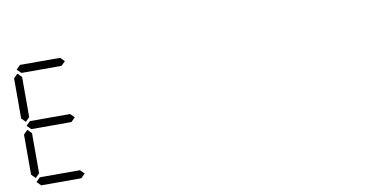

<svg xmlns="http://www.w3.org/2000/svg" viewBox="-69 -923 2291 1127"><g transform="rotate(-10 1076.5 -359.0)"><path d="M0 0ZM0 -23.9ZM0 -47.9ZM0 -71.8ZM0 -311ZM0 -335ZM0 -358.9ZM0 -382.8ZM0 -406.7ZM0 -646ZM0 -669.9ZM0 -693.8ZM0 -717.8ZM95.7 0 71.8 -23.9 95.7 -47.9H335L358.9 -23.9L335 0ZM95.7 -71.8 71.8 -47.9 47.9 -71.8V-311L71.8 -335L95.7 -311ZM382.8 0H358.9H335H358.9H382.8ZM95.7 -335 71.8 -358.9 95.7 -382.8H335L358.9 -358.9L335 -335ZM95.7 -406.7 71.8 -382.8 47.9 -406.7V-646L71.8 -669.9L95.7 -646ZM382.8 0H358.9H335H358.9H382.8ZM95.7 -669.9 71.8 -693.8 95.7 -717.8H335L358.9 -693.8L335 -669.9ZM430.7 0ZM861.3 0ZM1292 0ZM1722.7 0ZM2153.3 0Z"/></g></svg>

Font: RasterInfo
Style: Regular
Weight: 400
Version: Version 1.02